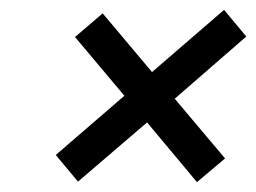

<svg xmlns="http://www.w3.org/2000/svg" viewBox="-20 -551 519 389"><path d="M93 -237 138 -183 278 -303 379 -182 436 -230 334 -351 479 -477 434 -531 288 -405 188 -524 132 -476 232 -357Z"/></svg>

Font: Exo
Style: Regular Italic
Weight: 400
Designer: Natanael Gama
Version: Version 1.00